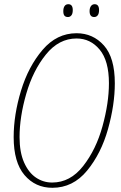

<svg xmlns="http://www.w3.org/2000/svg" viewBox="-20 -882 577 913"><path d="M45 -230Q45 -336 80 -451Q115 -566 182.5 -645Q250 -724 344 -724Q422 -724 474 -666Q526 -608 526 -486Q526 -384 493.5 -268Q461 -152 394 -70.5Q327 11 229 11Q148 11 96.5 -49.5Q45 -110 45 -230ZM498 -486Q498 -593 454 -646Q410 -699 344 -699Q260 -699 198.5 -623Q137 -547 105 -436.5Q73 -326 73 -230Q73 -158 94.5 -109.5Q116 -61 151 -37.5Q186 -14 228 -14Q314 -14 375.5 -92.5Q437 -171 467.5 -282Q498 -393 498 -486ZM281 -829Q281 -844 287 -853Q293 -862 305 -862Q326 -862 326 -834Q326 -817 319.5 -809Q313 -801 303 -801Q292 -801 286.5 -807.5Q281 -814 281 -829ZM406 -829Q406 -844 412.5 -853Q419 -862 430 -862Q451 -862 451 -834Q451 -817 444.5 -809Q438 -801 428 -801Q406 -801 406 -829Z"/></svg>

Font: Noto Serif CondThin
Style: Italic
Weight: 250
Width: 3
Italic angle: -12°
Designer: Monotype Design Team
Foundry: Monotype Imaging Inc.
Version: Version 1.001